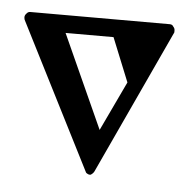

<svg xmlns="http://www.w3.org/2000/svg" viewBox="-34 166 356 367"><g transform="rotate(5 144.0 350.0)"><path d="M151 500Q153 500 156 497Q158 495 159 493L287 217Q288 216 288 214Q288 213 288 211Q288 207 285 204Q283 200 278 200H10Q6 200 3 204Q0 207 0 211Q0 215 2 218L142 494Q143 497 145 498Q148 500 151 500ZM207 318 162 413 81 234H173Z"/></g></svg>

Font: Bravura Text
Style: Regular
Weight: 400
Designer: Daniel Spreadbury et al.
Foundry: Steinberg Media Technologies GmbH
Version: Version 1.393